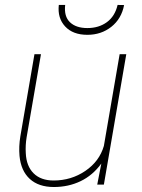

<svg xmlns="http://www.w3.org/2000/svg" viewBox="-20 -748 576 778"><path d="M374 0 390.6 -85.4Q356 -37.6 306.6 -13.9Q257.3 9.8 198.2 9.8Q136.7 9.8 100.8 -22.9Q64.9 -55.7 59.1 -116.2Q55.7 -154.8 62.5 -195.8L119.6 -528.3H146L87.9 -191.9Q82.5 -158.7 84.5 -127.4Q86.9 -74.7 116.2 -45.7Q145.5 -16.6 197.3 -16.6Q268.6 -16.6 325.7 -55.4Q382.8 -94.2 400.9 -156.7L464.8 -528.3H491.7L400.9 0ZM482.9 -727.5Q472.2 -671.9 431.2 -639.4Q390.1 -606.9 334 -606.9Q275.4 -606.9 243.9 -640.9Q212.4 -674.8 218.3 -728H244.1Q238.8 -681.6 263.4 -658Q288.1 -634.3 334 -634.3Q380.4 -634.3 413.1 -658.2Q445.8 -682.1 456.5 -728Z"/></svg>

Font: Roboto Thin
Style: Italic
Weight: 250
Italic angle: -12°
Designer: Google
Version: Version 2.134; 2016